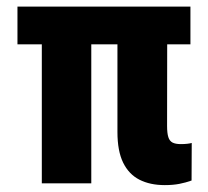

<svg xmlns="http://www.w3.org/2000/svg" viewBox="-20 -548 621 574"><path d="M549.3 -528.3V-415.5H32.2V-528.3ZM252.9 -528.3V0H105V-528.3ZM331.1 -528.3H480L479.5 -171.4Q479.5 -149.9 483.2 -138.2Q486.8 -126.5 495.8 -121.8Q504.9 -117.2 520.5 -117.2Q532.2 -117.2 540 -118.2Q547.9 -119.1 553.2 -120.6L552.7 -8.3Q535.2 -2 516.1 1.7Q497.1 5.4 472.7 5.4Q428.7 5.4 397 -10.7Q365.2 -26.9 348.1 -61.8Q331.1 -96.7 331.1 -153.3Z"/></svg>

Font: Roboto Condensed ExtraBold
Style: Regular
Weight: 800
Designer: Christian Robertson
Foundry: Google
Version: Version 3.008; 2023